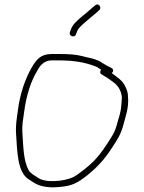

<svg xmlns="http://www.w3.org/2000/svg" viewBox="-20 -822 634 846"><path d="M315 -671 319 -682C321 -688 324.3 -693.7 329 -699C350.4 -722.8 384.3 -747.4 407 -768L417 -777C431.2 -789.9 412.8 -811.8 399 -798L388 -789C380.7 -782.3 373.3 -776 366 -770L336 -745C315.8 -727 300.5 -714.8 292 -691L288 -680C281.4 -663.4 309 -653.1 315 -671ZM426 -514C418.6 -506.6 420.7 -497.3 430 -493C436.6 -488.6 442 -485 450 -481C460.7 -473.4 466.6 -468.6 478 -461C498.8 -446.1 513.5 -425.6 517 -394C517 -380.2 515.1 -367.7 514 -353C511.4 -321.6 502.4 -302.7 495 -273C488.8 -249.6 480.5 -232.3 469 -215C447.5 -180 424.2 -144.8 395.5 -114.5C377.4 -95.3 325.9 -52.8 301.5 -41C265.4 -23.5 177.1 -13.4 144 -41C132 -49 112.8 -58.5 105 -74C83.6 -116.8 82.9 -171.8 79 -232C75.9 -275.1 81.9 -292.3 87 -333C95.4 -398 115.8 -464.5 144 -510C152 -524.7 159.3 -534.7 166 -540C174.7 -548.7 190.7 -556 206 -556H246C253.3 -556 261.7 -555.7 271 -555C289 -555 302.4 -552.5 317 -551C345.6 -547.4 377.9 -538.6 402 -529C407.8 -527.8 419.7 -517.8 426 -514ZM472 -500C481.1 -506.1 481.5 -517.7 470 -523C456.7 -529.7 444.7 -535.6 432 -544C412.6 -558.1 387.8 -564.6 361 -570L341 -575C314.4 -582.2 279.6 -584 246 -584H206C159 -584 139.1 -557.8 120 -525C91 -475.3 67.4 -406.2 59 -337C53.7 -295 48.1 -274.6 51 -229C56.2 -153.2 56.3 -64.2 106 -32C115.3 -26 122.7 -21.3 128 -18C153.3 -0.3 196 6.8 239 2C298.9 -1.7 323.7 -17.8 365 -50C412 -88.2 441.8 -121.9 473 -170C493.5 -201.7 510.3 -225.1 522 -266C532.3 -307.1 548.6 -345 544 -396C544 -414 538.8 -427.4 532 -441C520.7 -467.5 493.2 -484.1 472 -500Z"/></svg>

Font: HoneyBee
Style: XLit
Weight: 200
Foundry: Cannot Into Space Fonts
Version: Version 0.89